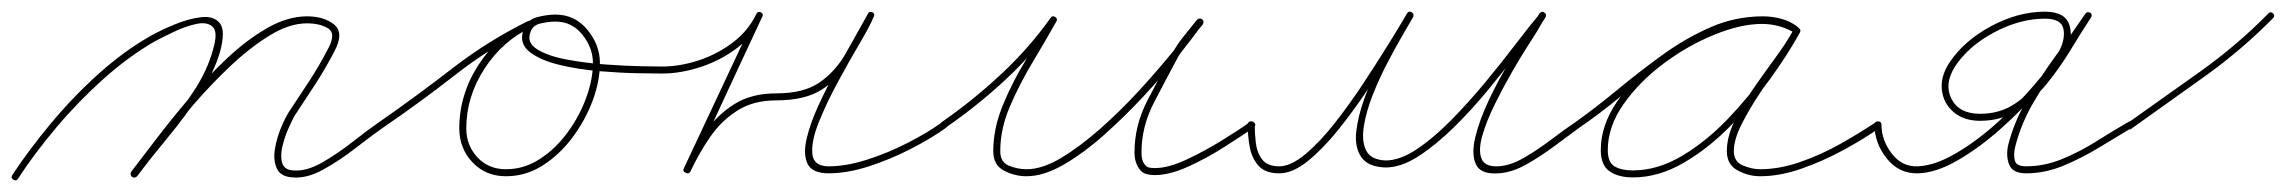

<svg xmlns="http://www.w3.org/2000/svg" viewBox="-26 -291 3917 329"><path d="M-5 9Q24 -35 62 -80.5Q100 -126 143.5 -165Q187 -204 233 -230Q249 -239 273 -249Q297 -259 318.5 -261.5Q340 -264 350.5 -251.5Q361 -239 351 -202Q340 -165 315.5 -128Q291 -91 262 -56Q233 -21 209 11Q205 15 200 12Q196 8 199 3Q223 -27 251.5 -61.5Q280 -96 304.5 -132.5Q329 -169 339 -206Q348 -236 338.5 -245Q329 -254 310.5 -250Q292 -246 272 -236.5Q252 -227 239 -220Q194 -194 151 -155.5Q108 -117 70.5 -72.5Q33 -28 5 15Q2 20 -3 17Q-8 14 -5 9ZM199 3Q216 -19 241.5 -52.5Q267 -86 298 -122.5Q329 -159 363 -191Q397 -223 432 -243Q467 -263 500 -263Q529 -263 546.5 -249Q564 -235 547 -203Q532 -174 514.5 -147Q497 -120 479 -93Q475 -86 468.5 -71.5Q462 -57 458 -40.5Q454 -24 457.5 -12Q461 0 476 1Q499 3 526 -12.5Q553 -28 579 -48.5Q605 -69 624 -82Q628 -85 632 -80Q635 -76 630 -72Q610 -58 583 -37Q556 -16 528 -0.5Q500 15 476 13Q455 12 448.5 -2Q442 -16 445 -35Q448 -54 455.5 -72Q463 -90 469 -99Q487 -126 504.5 -153Q522 -180 537 -209Q550 -234 536 -242.5Q522 -251 500 -251Q470 -251 436.5 -230.5Q403 -210 369.5 -178.5Q336 -147 305 -111Q274 -75 249 -42.5Q224 -10 209 11Q205 15 200 12Q196 8 199 3Z M624 -82Q686 -125 748 -173Q810 -221 879 -255Q884 -257 887 -252Q889 -247 884 -244Q835 -221 804 -173Q773 -125 773 -71Q773 -42 792 -21.5Q811 -1 841 -1Q872 -1 899 -18.5Q926 -36 946.5 -64Q967 -92 978.5 -123.5Q990 -155 990 -183Q990 -209 972 -231.5Q954 -254 926 -254Q915 -254 901 -251Q887 -248 883 -236Q876 -218 894.5 -206.5Q913 -195 945 -189Q977 -183 1011.5 -180.5Q1046 -178 1073 -177.5Q1100 -177 1108 -177Q1114 -177 1114 -171Q1114 -165 1108 -165Q1097 -165 1067.5 -165.5Q1038 -166 1001.5 -169Q965 -172 932 -180Q899 -188 881 -202.5Q863 -217 871 -240Q877 -257 894 -261.5Q911 -266 926 -266Q959 -266 980.5 -240Q1002 -214 1002 -183Q1002 -152 989.5 -118.5Q977 -85 955 -55.5Q933 -26 904 -7.5Q875 11 841 11Q806 11 783.5 -13Q761 -37 761 -71Q761 -129 794 -180Q827 -231 879 -255Q884 -257 887 -252Q889 -247 884 -244Q816 -211 754.5 -163Q693 -115 630 -72Q625 -69 622 -74Q619 -79 624 -82Z M1102 -171Q1102 -177 1108 -177Q1139 -177 1171 -187.5Q1203 -198 1229.5 -218Q1256 -238 1270 -267Q1272 -272 1278 -270Q1283 -267 1280 -262Q1249 -196 1218.5 -130Q1188 -64 1157 3Q1154 8 1149 5Q1143 3 1146 -3Q1162 -36 1183 -65.5Q1204 -95 1233 -113Q1262 -131 1304 -131Q1351 -131 1378 -149.5Q1405 -168 1423 -199Q1441 -230 1461 -267Q1463 -272 1469 -270Q1474 -267 1471 -262Q1465 -247 1447 -216.5Q1429 -186 1409.5 -150Q1390 -114 1377 -81.5Q1364 -49 1366 -27.5Q1368 -6 1394 -6Q1424 -6 1460 -17.5Q1496 -29 1530 -46.5Q1564 -64 1589 -82Q1593 -85 1597 -80Q1600 -76 1595 -72Q1570 -54 1535 -36Q1500 -18 1463 -6Q1426 6 1394 6Q1366 6 1358 -10Q1350 -26 1356 -52.5Q1362 -79 1376.5 -110.5Q1391 -142 1408 -172.5Q1425 -203 1439.5 -228.5Q1454 -254 1461 -267Q1463 -272 1468 -270Q1474 -267 1471 -262Q1450 -222 1431 -189.5Q1412 -157 1383 -138Q1354 -119 1304 -119Q1265 -119 1237.5 -101.5Q1210 -84 1191 -56.5Q1172 -29 1157 3Q1154 8 1149 5Q1143 3 1146 -3Q1177 -69 1208 -135Q1239 -201 1270 -267Q1272 -272 1278 -270Q1283 -267 1280 -262Q1266 -231 1238 -209.5Q1210 -188 1175.5 -176.5Q1141 -165 1108 -165Q1102 -165 1102 -171Z M1586 -74Q1583 -79 1588 -82Q1640 -118 1688.5 -163Q1737 -208 1774 -260Q1777 -265 1782 -262Q1787 -259 1784 -254Q1766 -222 1743.5 -184.5Q1721 -147 1704.5 -108.5Q1688 -70 1688 -32Q1688 -13 1703 -7Q1718 -1 1733 -1Q1760 -1 1792.5 -20.5Q1825 -40 1860 -71Q1895 -102 1927 -137Q1959 -172 1985 -204Q2011 -236 2025 -256Q2028 -261 2033 -258Q2038 -254 2035 -249Q2024 -236 2013 -222.5Q2002 -209 1993 -194Q1993 -194 1993 -194Q1993 -194 1993 -194Q1993 -194 1993 -194Q1993 -194 1993 -194Q1973 -157 1951.5 -115.5Q1930 -74 1930 -30Q1930 -19 1933 -13Q1933 -13 1933 -13Q1933 -13 1933 -13Q1933 -13 1933 -13Q1933 -13 1933 -13Q1937 -6 1941 -4.5Q1945 -3 1953 -3Q1976 -3 2007 -17.5Q2038 -32 2068 -50.5Q2098 -69 2116 -82Q2120 -85 2124 -80Q2127 -76 2122 -72Q2103 -59 2072.5 -39.5Q2042 -20 2010 -5.5Q1978 9 1953 9Q1942 9 1935 6Q1928 3 1923 -7Q1923 -7 1923 -7Q1923 -7 1923 -7Q1923 -7 1923 -7Q1923 -7 1923 -7Q1918 -16 1918 -30Q1918 -76 1940 -118.5Q1962 -161 1983 -200Q1983 -200 1983 -200Q1983 -200 1983 -200Q1983 -200 1983 -200Q1983 -200 1983 -200Q1991 -215 2002.5 -229Q2014 -243 2025 -257Q2029 -261 2034 -258Q2038 -254 2035 -250Q2019 -228 1993 -195Q1967 -162 1934 -126.5Q1901 -91 1865.5 -59.5Q1830 -28 1796 -8.5Q1762 11 1733 11Q1713 11 1694.5 1.5Q1676 -8 1676 -32Q1676 -71 1692.5 -111Q1709 -151 1732 -188.5Q1755 -226 1774 -260Q1777 -265 1782 -262Q1787 -258 1784 -254Q1746 -200 1697 -154.5Q1648 -109 1594 -72Q1589 -69 1586 -74Z M2118 -83Q2124 -83 2124 -77Q2124 -62 2126 -45.5Q2128 -29 2137 -17.5Q2146 -6 2166 -6Q2186 -6 2211 -27Q2236 -48 2261.5 -80.5Q2287 -113 2311 -149.5Q2335 -186 2354.5 -217.5Q2374 -249 2385 -268Q2388 -273 2393 -270Q2398 -267 2395 -261Q2391 -254 2379 -233.5Q2367 -213 2352.5 -185.5Q2338 -158 2326.5 -129Q2315 -100 2311 -74.5Q2307 -49 2315 -33Q2323 -17 2349 -16Q2349 -16 2349 -16Q2349 -16 2348 -16Q2348 -16 2348 -16Q2348 -16 2348 -16Q2373 -16 2402 -35.5Q2431 -55 2461 -85.5Q2491 -116 2519.5 -150.5Q2548 -185 2572 -216.5Q2596 -248 2613 -268Q2616 -273 2621 -269Q2625 -266 2622 -261Q2618 -255 2614.5 -249Q2611 -243 2607 -236Q2604 -231 2592 -212.5Q2580 -194 2564.5 -167Q2549 -140 2535 -111.5Q2521 -83 2514 -58.5Q2507 -34 2512.5 -19.5Q2518 -5 2541 -6Q2562 -7 2586 -21Q2610 -35 2633 -52.5Q2656 -70 2674 -82Q2678 -85 2682 -80Q2685 -76 2680 -72Q2662 -59 2638 -41Q2614 -23 2589 -9Q2564 5 2541 6Q2511 8 2503 -9.5Q2495 -27 2502 -56Q2509 -85 2525 -119Q2541 -153 2560 -184.5Q2579 -216 2593.5 -238.5Q2608 -261 2612 -268Q2615 -272 2620 -269Q2625 -265 2622 -261Q2604 -239 2579.5 -207Q2555 -175 2526 -139.5Q2497 -104 2466 -73.5Q2435 -43 2405 -23.5Q2375 -4 2348 -4Q2348 -4 2348 -4Q2348 -4 2348 -4Q2348 -4 2348 -4Q2348 -4 2348 -4Q2318 -5 2306.5 -22Q2295 -39 2298 -65.5Q2301 -92 2312 -122.5Q2323 -153 2338 -182.5Q2353 -212 2366 -235Q2379 -258 2385 -268Q2388 -273 2393 -269Q2398 -266 2395 -261Q2383 -241 2363 -208.5Q2343 -176 2318.5 -139Q2294 -102 2267.5 -69Q2241 -36 2215 -15Q2189 6 2166 6Q2142 6 2130.5 -7Q2119 -20 2115.5 -39Q2112 -58 2112 -77Q2112 -83 2118 -83Z M2672 -74Q2669 -79 2674 -82Q2709 -107 2746.5 -138Q2784 -169 2823.5 -197.5Q2863 -226 2905.5 -244.5Q2948 -263 2995 -263Q3010 -263 3025.5 -259Q3041 -255 3053 -246Q3058 -243 3055 -238Q3052 -233 3047 -236Q3022 -250 2993 -250Q2957 -250 2911.5 -231.5Q2866 -213 2824.5 -182Q2783 -151 2756 -112.5Q2729 -74 2729 -34Q2729 -13 2740.5 -6Q2752 1 2772 1Q2814 1 2855.5 -23.5Q2897 -48 2934 -86.5Q2971 -125 3000 -166.5Q3029 -208 3048 -241Q3051 -246 3056 -243Q3061 -240 3058 -235Q3047 -215 3028.5 -188.5Q3010 -162 2991 -133.5Q2972 -105 2958.5 -78.5Q2945 -52 2945 -32Q2945 -14 2960.5 -7.5Q2976 -1 2990 -1Q3023 -1 3059 -13.5Q3095 -26 3128.5 -45Q3162 -64 3189 -82Q3193 -85 3197 -80Q3200 -76 3195 -72Q3168 -53 3133 -34Q3098 -15 3061 -2Q3024 11 2990 11Q2970 11 2951.5 1Q2933 -9 2933 -32Q2933 -56 2946 -83.5Q2959 -111 2978 -138.5Q2997 -166 3016.5 -192.5Q3036 -219 3048 -241Q3051 -246 3056 -243Q3061 -240 3058 -235Q3039 -200 3008.5 -157.5Q2978 -115 2940 -76Q2902 -37 2859 -12Q2816 13 2772 13Q2747 13 2732 2.5Q2717 -8 2717 -34Q2717 -76 2745 -117Q2773 -158 2816 -190.5Q2859 -223 2906.5 -242.5Q2954 -262 2993 -262Q3026 -262 3053 -246Q3058 -243 3055 -238Q3051 -233 3047 -236Q3035 -244 3021.5 -247.5Q3008 -251 2995 -251Q2950 -251 2908.5 -232.5Q2867 -214 2828 -185.5Q2789 -157 2752 -126.5Q2715 -96 2680 -72Q2675 -69 2672 -74Z M3198 -77Q3198 -51 3215.5 -28Q3233 -5 3260 -6Q3289 -7 3325 -28Q3361 -49 3396 -80.5Q3431 -112 3459 -144.5Q3487 -177 3501 -201Q3513 -222 3510 -240.5Q3507 -259 3478 -259Q3435 -259 3391 -235.5Q3347 -212 3324 -177Q3305 -147 3318 -121.5Q3331 -96 3367 -96Q3401 -96 3427 -113.5Q3453 -131 3474 -157.5Q3495 -184 3513 -213.5Q3531 -243 3547 -267Q3551 -272 3556 -269Q3560 -266 3557 -261Q3535 -226 3508 -190Q3481 -154 3459 -116.5Q3437 -79 3427 -39Q3424 -26 3426.5 -16Q3429 -6 3446 -6Q3477 -6 3507.5 -18.5Q3538 -31 3566.5 -49Q3595 -67 3621 -82Q3626 -85 3629 -80Q3632 -75 3627 -72Q3600 -56 3570.5 -38Q3541 -20 3509.5 -7Q3478 6 3446 6Q3423 6 3417 -8.5Q3411 -23 3415 -42Q3425 -82 3447.5 -120.5Q3470 -159 3497 -196Q3524 -233 3547 -267Q3550 -272 3555 -269Q3560 -265 3557 -261Q3540 -235 3521.5 -204.5Q3503 -174 3480.5 -146.5Q3458 -119 3430.5 -101.5Q3403 -84 3367 -84Q3339 -84 3321.5 -99Q3304 -114 3301.5 -137Q3299 -160 3314 -183Q3339 -221 3385.5 -246Q3432 -271 3478 -271Q3514 -271 3520.5 -246.5Q3527 -222 3511 -195Q3496 -170 3467 -136Q3438 -102 3402 -70Q3366 -38 3329 -16.5Q3292 5 3261 6Q3228 7 3207 -19.5Q3186 -46 3186 -77Q3186 -83 3192 -83Q3198 -83 3198 -77Z M3619 -72Q3616 -77 3621 -81Q3682 -124 3745 -169Q3808 -214 3861 -268Q3865 -272 3869 -268Q3873 -264 3869 -260Q3816 -206 3752.5 -160.5Q3689 -115 3627 -71Q3623 -67 3619 -72Z"/></svg>

Font: FRB American Cursive Guidelines Thin
Style: Italic
Weight: 100
Italic angle: -25°
Version: Version 2.0;Modular Font Editor K font №1